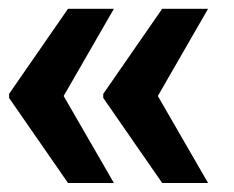

<svg xmlns="http://www.w3.org/2000/svg" viewBox="-35 -467 525 431"><path d="M107.9 -251.5 220.7 -56.2H117.7L-14.6 -247.1V-256.3L117.7 -447.3H220.7ZM319.3 -251.5 432.1 -56.2H329.1L196.8 -247.1V-256.3L329.1 -447.3H432.1Z"/></svg>

Font: Battambang Black
Style: Regular
Weight: 900
Designer: Danh Hong
Version: Version 8.002; ttfautohint (v1.8.3)